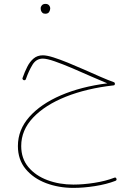

<svg xmlns="http://www.w3.org/2000/svg" viewBox="-20 -667 680 963"><path d="M184.1 -626Q184.1 -633.8 190.2 -640.6Q196.3 -647.5 208.5 -647.5Q221.7 -647.5 228 -637.7Q231.9 -631.8 231.9 -625Q231.9 -616.2 226.6 -607.2Q221.2 -598.1 207 -598.1Q197.8 -598.1 192.6 -603Q187.5 -607.9 185.5 -614.3Q184.1 -619.6 184.1 -626ZM194.8 -389.6Q214.8 -389.6 247.8 -379.2Q280.8 -368.7 321 -352.3Q361.3 -335.9 403.1 -317.4Q444.8 -298.8 483.4 -282Q522 -265.1 550.8 -254.9Q556.2 -252.9 556.2 -247.1Q556.2 -239.3 549.8 -238.8Q414.6 -223.6 310.1 -181.9Q205.6 -140.1 146 -77.1Q86.4 -14.2 86.4 65.4Q86.4 128.4 122.6 171.4Q158.7 214.4 218.3 236.6Q277.8 258.8 348.1 258.8Q397.5 258.8 453.6 250Q509.8 241.2 552.7 224.6Q561 220.7 564 229.5Q566.9 236.8 558.6 240.2Q514.2 257.3 456.5 266.4Q398.9 275.4 348.1 275.4Q274.4 275.4 210.9 251.5Q147.5 227.5 108.6 180.7Q69.8 133.8 69.8 65.4Q69.8 -16.1 127.2 -80.8Q184.6 -145.5 285.6 -189Q386.7 -232.4 518.1 -249Q484.4 -262.7 437.7 -283.4Q391.1 -304.2 343 -324.7Q294.9 -345.2 255.1 -359.1Q215.3 -373 194.8 -373Q161.6 -373 142.8 -342Q124 -311 109.9 -270.5Q109.4 -267.6 106 -265.6Q102.5 -263.7 98.6 -265.1Q96.2 -266.1 93.8 -269.5Q91.3 -272.9 93.3 -276.4Q103.5 -305.7 116.5 -331.5Q129.4 -357.4 148.4 -373.5Q167.5 -389.6 194.8 -389.6Z"/></svg>

Font: Mikhak-DS1-FD Thin
Style: Regular
Weight: 100
Designer: Amin Abedi
Version: Version 3.2